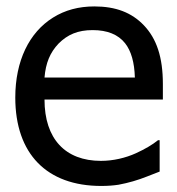

<svg xmlns="http://www.w3.org/2000/svg" viewBox="-20 -581 566 613"><path d="M303.2 12.7C324.2 12.7 342.8 11.2 358.4 8.8C390.1 2.9 420.4 -5.9 449.7 -17.6L489.7 -33.2V-133.3H484.4C466.3 -118.7 442.9 -105 414.1 -91.8C380.9 -76.7 341.3 -67.4 302.2 -67.4C188.5 -67.4 122.1 -137.7 122.1 -263.2H500V-313C500 -398.4 480 -457.5 439.5 -500C400.4 -541 349.6 -560.5 281.2 -560.5C231.4 -560.5 187.5 -548.8 149.4 -524.9C73.2 -477.5 28.8 -386.7 28.8 -269.5C28.8 -89.8 129.4 12.7 303.2 12.7ZM122.1 -333.5C126 -379.9 139.6 -413.1 167 -441.9C195.8 -470.7 228.5 -484.9 275.9 -484.9C322.8 -484.9 357.4 -470.7 379.4 -442.9C398.9 -418 409.2 -381.8 410.6 -333.5Z"/></svg>

Font: SG Kara SemiBold
Style: Regular
Weight: 400
Designer: Damoon Khanjanzadeh
Version: Version 1.000